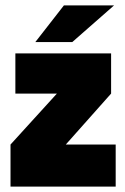

<svg xmlns="http://www.w3.org/2000/svg" viewBox="-20 -692 465 712"><path d="M409 -156V0H19V-156L191 -345H37V-494H392V-345L224 -156ZM217 -672H403L248 -536H111Z"/></svg>

Font: Blinker ExtraBold
Style: Regular
Weight: 800
Designer: Juergen Huber
Foundry: supertype
Version: Version 1.017;hotconv 1.0.117;makeotfexe 2.5.65602